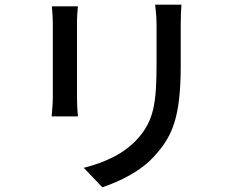

<svg xmlns="http://www.w3.org/2000/svg" viewBox="-20 -752 996 818"><path d="M201 -725C203 -705 205 -671 205 -654V-334C205 -306 201 -272 200 -256H312C310 -275 308 -309 308 -334V-654C308 -681 310 -705 312 -725ZM641 -732C644 -707 647 -679 647 -644V-480C647 -313 635 -238 568 -163C510 -97 427 -60 337 -37L416 46C486 22 582 -21 644 -94C715 -174 750 -255 750 -474V-644C750 -679 751 -707 753 -732Z"/></svg>

Font: Kinto Sans Med
Style: Regular
Weight: 500
Designer: Authors: Ryoko NISHIZUKA  (kana & ideographs); Paul D. Hunt (Latin, Greek & Cyrillic); Wenlong ZHANG  (bopomofo); Sandol
Foundry: Adobe Systems Incorporated, ookami Inc.
Version: Version 0.001